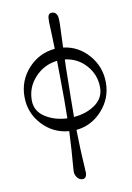

<svg xmlns="http://www.w3.org/2000/svg" viewBox="-98 -677 705 1022"><g transform="rotate(-10 255.0 -165.5)"><path d="M239 -359Q168 -351 119 -298.5Q70 -246 70 -175Q70 -117 120.5 -84Q171 -51 240 -48Q241 -81 241 -155L240 -277Q240 -292 239.5 -319.5Q239 -347 239 -359ZM276 -49Q343 -54 391.5 -88Q440 -122 440 -180Q440 -249 394.5 -300Q349 -351 281 -359Q279 -309 279 -276L277 -155Q276 -118 276 -49ZM287 250Q287 285 264 285Q247 285 235.5 270Q224 255 224 237Q224 228 226.5 199Q229 170 232.5 120.5Q236 71 238 21Q152 14 93.5 -49.5Q35 -113 35 -200Q35 -288 93.5 -352Q152 -416 238 -424Q237 -459 236 -492.5Q235 -526 234 -544.5Q233 -563 233 -569Q233 -587 234 -595Q235 -603 240 -609.5Q245 -616 255 -616Q270 -616 277.5 -607Q285 -598 286.5 -586Q288 -574 288 -552Q288 -541 283 -423Q365 -413 420 -349Q475 -285 475 -200Q475 -115 417.5 -51Q360 13 277 21Q278 48 278.5 75.5Q279 103 280 125Q281 147 282 167Q283 187 284 202Q285 217 285.5 227.5Q286 238 286 244Z"/></g></svg>

Font: EB Garamond 08
Style: Regular
Weight: 400
Version: Version 0.016 ; ttfautohint (v1.5)